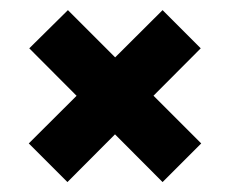

<svg xmlns="http://www.w3.org/2000/svg" viewBox="-20 -499 490 387"><path d="M38 -209.9 307.7 -478.6 384.6 -401.6 115.9 -132ZM307.7 -132 39 -401.6 116.9 -478.6 385.6 -209.9Z"/></svg>

Font: League Mono Thin Condensed
Style: Regular
Weight: 100
Width: 1
Designer: Tyler Finck
Foundry: The League of Moveable Type / Tyler Finck
Version: Version 2.300;RELEASE